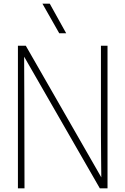

<svg xmlns="http://www.w3.org/2000/svg" viewBox="-20 -1030 686 1050"><path d="M568 0H526L112 -720L113 -484Q113 -381 113.5 -260.5Q114 -140 114 0H78V-780H121L534 -60Q533 -100 533 -159Q533 -218 532 -296V-780H568ZM342 -848H304L212 -1010H252Z"/></svg>

Font: Tanohe Sans ExtraLight
Style: Regular
Weight: 250
Designer: Village Type and Design LLC & Cristiano Sobral
Foundry: Cooper Hewitt Smithsonian Design Museum
Version: Version 1.00;September 29, 2021;FontCreator 13.0.0.2655 64-b